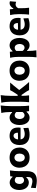

<svg xmlns="http://www.w3.org/2000/svg" viewBox="2266 -3146 1109 5682"><g transform="rotate(-90 2821.0 -305.5)"><path d="M306.6 229Q271.5 229 231.2 223.6Q190.9 218.3 154.8 211.2Q118.7 204.1 94.7 199.2L105 53.7Q139.2 66.9 176.8 76.9Q214.4 86.9 245.4 92.8Q276.4 98.6 289.6 98.6Q365.7 98.6 395 64Q424.3 29.3 424.3 -43V-82.5H413.1Q378.9 -43.9 340.1 -25.6Q301.3 -7.3 262.7 -7.3Q205.6 -7.3 163.3 -31Q121.1 -54.7 93.3 -95.2Q65.4 -135.7 51.8 -186.8Q38.1 -237.8 38.1 -292Q38.1 -369.1 63.5 -433.1Q88.9 -497.1 138.7 -535.4Q188.5 -573.7 262.2 -573.7Q310.1 -573.7 351.1 -550.5Q392.1 -527.3 423.3 -488.8H437.5L445.8 -558.6L618.2 -566.9Q596.7 -427.7 596.7 -297.4V-53.2Q596.7 30.3 570.3 94Q543.9 157.7 480.7 193.4Q417.5 229 306.6 229ZM328.6 -147.9Q386.7 -150.9 420.9 -204.1V-377.4Q402.3 -398.9 377.9 -410.9Q353.5 -422.9 329.1 -423.3Q272.9 -421.4 245.1 -381.3Q217.3 -341.3 217.3 -285.6Q217.3 -250.5 229.5 -219.5Q241.7 -188.5 266.4 -168.9Q291 -149.4 328.6 -147.9Z M999.5 15.1Q896.5 15.1 829.6 -26.6Q762.7 -68.4 730.5 -136Q698.2 -203.6 698.2 -281.7Q698.2 -365.7 732.2 -432.4Q766.1 -499 832.5 -537.8Q898.9 -576.7 996.1 -576.7Q1096.2 -576.7 1162.6 -537.4Q1229 -498 1262.2 -431.4Q1295.4 -364.7 1295.4 -281.7Q1295.4 -197.3 1261 -129.9Q1226.6 -62.5 1160.4 -23.7Q1094.2 15.1 999.5 15.1ZM998.5 -127Q1058.1 -129.9 1087.4 -174.1Q1116.7 -218.3 1116.7 -281.7Q1116.7 -348.6 1086.4 -388.7Q1056.2 -428.7 998.5 -433.6Q939 -430.2 908 -388.2Q877 -346.2 877 -281.7Q877 -220.2 907.7 -175Q938.5 -129.9 998.5 -127Z M1681.2 15.1Q1571.8 15.1 1502.7 -22.9Q1433.6 -61 1401.1 -127.9Q1368.7 -194.8 1368.7 -281.7Q1368.7 -368.2 1399.2 -434.6Q1429.7 -501 1490.5 -538.8Q1551.3 -576.7 1641.6 -576.7Q1757.8 -576.7 1822.5 -515.1Q1887.2 -453.6 1887.2 -327.1Q1887.2 -304.7 1885.7 -286.9Q1884.3 -269 1881.8 -252H1536.6Q1543.9 -193.4 1584.2 -161.1Q1624.5 -128.9 1703.1 -128.9Q1732.9 -128.9 1781.2 -140.9Q1829.6 -152.8 1871.6 -168.5L1878.4 -18.6Q1843.3 -9.3 1794.2 2.9Q1745.1 15.1 1681.2 15.1ZM1734.4 -330.1Q1735.8 -391.1 1711.4 -424.6Q1687 -458 1643.6 -460Q1598.6 -457.5 1569.6 -422.6Q1540.5 -387.7 1535.6 -326.7Z M2184.6 15.1Q2108.4 15.1 2059.1 -26.4Q2009.8 -67.9 1985.6 -135.5Q1961.4 -203.1 1961.4 -281.2Q1961.4 -364.7 1987.1 -431.6Q2012.7 -498.5 2062.7 -537.6Q2112.8 -576.7 2186.5 -576.7Q2230 -576.7 2267.1 -556.4Q2304.2 -536.1 2332 -503.4H2346.2V-554.2Q2346.2 -622.6 2340.1 -688.5Q2334 -754.4 2318.4 -821.3L2540.5 -840.3Q2532.7 -773.9 2527.1 -702.9Q2521.5 -631.8 2521.5 -554.2V-242.2Q2521.5 -172.9 2524.9 -116.2Q2528.3 -59.6 2535.6 0H2373.5L2362.3 -73.7H2350.1Q2272.5 15.1 2184.6 15.1ZM2252 -133.3Q2309.1 -136.7 2346.2 -193.4V-378.4Q2326.7 -401.4 2301.8 -413.3Q2276.9 -425.3 2252.4 -425.8Q2196.3 -423.3 2168.2 -381.3Q2140.1 -339.4 2140.1 -279.8Q2140.1 -242.2 2152.3 -209.5Q2164.6 -176.8 2189.2 -156Q2213.9 -135.3 2252 -133.3Z M2635.7 0Q2642.6 -59.6 2646.5 -116.2Q2650.4 -172.9 2650.4 -242.2V-554.2Q2650.4 -622.6 2644 -688.5Q2637.7 -754.4 2622.1 -821.3L2846.2 -840.3Q2836.9 -773.9 2831.1 -702.9Q2825.2 -631.8 2825.2 -554.2V-337.4H2855.5L2908.7 -416.5Q2933.1 -452.6 2954.6 -488.3Q2976.1 -523.9 2993.2 -560.5H3219.2Q3173.3 -509.8 3132.3 -459.7Q3091.3 -409.7 3052.2 -358.9L2997.6 -291L3063.5 -205.6Q3103 -153.8 3145.5 -102.5Q3188 -51.3 3233.9 0H2994.6Q2978.5 -34.2 2957.5 -68.1Q2936.5 -102.1 2912.6 -135.7L2853 -221.7H2825.2V-207.5Q2825.2 -101.1 2839.8 0Z M3572.3 15.1Q3469.2 15.1 3402.3 -26.6Q3335.4 -68.4 3303.2 -136Q3271 -203.6 3271 -281.7Q3271 -365.7 3304.9 -432.4Q3338.9 -499 3405.3 -537.8Q3471.7 -576.7 3568.8 -576.7Q3668.9 -576.7 3735.4 -537.4Q3801.8 -498 3835 -431.4Q3868.2 -364.7 3868.2 -281.7Q3868.2 -197.3 3833.7 -129.9Q3799.3 -62.5 3733.2 -23.7Q3667 15.1 3572.3 15.1ZM3571.3 -127Q3630.9 -129.9 3660.2 -174.1Q3689.5 -218.3 3689.5 -281.7Q3689.5 -348.6 3659.2 -388.7Q3628.9 -428.7 3571.3 -433.6Q3511.7 -430.2 3480.7 -388.2Q3449.7 -346.2 3449.7 -281.7Q3449.7 -220.2 3480.5 -175Q3511.2 -129.9 3571.3 -127Z M3964.8 220.7Q3972.2 161.1 3975.8 101.8Q3979.5 42.5 3979.5 -26.9V-298.3Q3979.5 -362.3 3973.1 -427.7Q3966.8 -493.2 3950.7 -560.5L4129.4 -569.3L4137.7 -490.7H4151.9Q4183.6 -529.8 4224.9 -553.2Q4266.1 -576.7 4314 -576.7Q4388.2 -576.7 4438.2 -537.6Q4488.3 -498.5 4513.7 -431.6Q4539.1 -364.7 4539.1 -281.2Q4539.1 -203.1 4514.9 -135.5Q4490.7 -67.9 4441.4 -26.4Q4392.1 15.1 4315.4 15.1Q4277.8 15.1 4238.8 -3.4Q4199.7 -22 4166 -60.5H4154.8V-17.6Q4154.8 44.9 4158.9 100.3Q4163.1 155.8 4172.4 215.3ZM4249 -133.3Q4287.1 -135.3 4311.5 -156Q4335.9 -176.8 4347.9 -209.5Q4359.9 -242.2 4359.9 -279.8Q4359.9 -339.4 4332 -381.3Q4304.2 -423.3 4247.6 -425.8Q4223.1 -425.3 4198.7 -413.3Q4174.3 -401.4 4154.8 -378.4V-193.4Q4190.9 -136.7 4249 -133.3Z M4926.8 15.1Q4817.4 15.1 4748.3 -22.9Q4679.2 -61 4646.7 -127.9Q4614.3 -194.8 4614.3 -281.7Q4614.3 -368.2 4644.8 -434.6Q4675.3 -501 4736.1 -538.8Q4796.9 -576.7 4887.2 -576.7Q5003.4 -576.7 5068.1 -515.1Q5132.8 -453.6 5132.8 -327.1Q5132.8 -304.7 5131.3 -286.9Q5129.9 -269 5127.4 -252H4782.2Q4789.6 -193.4 4829.8 -161.1Q4870.1 -128.9 4948.7 -128.9Q4978.5 -128.9 5026.9 -140.9Q5075.2 -152.8 5117.2 -168.5L5124 -18.6Q5088.9 -9.3 5039.8 2.9Q4990.7 15.1 4926.8 15.1ZM4980 -330.1Q4981.4 -391.1 4957 -424.6Q4932.6 -458 4889.2 -460Q4844.2 -457.5 4815.2 -422.6Q4786.1 -387.7 4781.2 -326.7Z M5229 0Q5235.8 -59.6 5239.5 -116.2Q5243.2 -172.9 5243.2 -242.2V-298.3Q5243.2 -362.3 5236.8 -427.7Q5230.5 -493.2 5214.4 -560.5L5386.2 -569.3L5396.5 -466.3H5411.1Q5448.7 -527.3 5489.3 -552Q5529.8 -576.7 5565.4 -576.7Q5578.1 -576.7 5594 -574.5Q5609.9 -572.3 5624 -565.9L5608.9 -382.8Q5589.4 -389.6 5567.6 -394.5Q5545.9 -399.4 5531.2 -399.4Q5505.9 -399.4 5473.9 -383.5Q5441.9 -367.7 5418.5 -319.8V-232.9Q5418.5 -170.4 5421.9 -115Q5425.3 -59.6 5432.6 0Z"/></g></svg>

Font: Pinar DS2-Bold
Style: Regular
Weight: 700
Designer: Amin Abedi
Version: Version 2.000